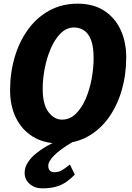

<svg xmlns="http://www.w3.org/2000/svg" viewBox="-20 -775 720 1048"><path d="M305 8Q219 8 158.8 -29.5Q98.5 -67 66.8 -132.5Q35 -198 35 -282Q35 -377.5 60.2 -463Q85.5 -548.5 133.2 -614.2Q181 -680 249.5 -717.5Q318 -755 404 -755Q489.5 -755 548.8 -716.5Q608 -678 638.5 -611.8Q669 -545.5 669 -462Q669 -367 644.2 -282Q619.5 -197 572.5 -131.8Q525.5 -66.5 458 -29.2Q390.5 8 305 8ZM318 -122Q361 -122 393.5 -153.5Q426 -185 447.8 -235.8Q469.5 -286.5 480.2 -345Q491 -403.5 491 -457Q491 -522 476.2 -558.5Q461.5 -595 437.2 -610Q413 -625 385 -625Q343 -625 311 -593Q279 -561 257 -509.8Q235 -458.5 224 -400.8Q213 -343 213 -291Q213 -203.5 245 -162.8Q277 -122 318 -122ZM209.5 253Q170 253 142.2 229.2Q114.5 205.5 114.5 168Q114.5 139 131 113Q147.5 87 173.8 65Q200 43 229.8 25.8Q259.5 8.5 286.5 -3L325.5 -19.5L376.5 0Q310 39 276.8 72.2Q243.5 105.5 243.5 129Q243.5 149 252.8 157Q262 165 277.5 165Q301.5 165 320 153.2Q338.5 141.5 361.5 123L388.5 178Q366.5 200.5 343 217.2Q319.5 234 287.8 243.5Q256 253 209.5 253Z"/></svg>

Font: Merriweather Sans ExtraBold
Style: Italic
Weight: 800
Italic angle: -7.5°
Designer: Eben Sorkin
Foundry: Eben Sorkin
Version: Version 2.001; ttfautohint (v1.8.3)